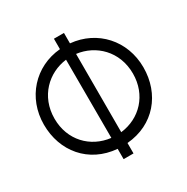

<svg xmlns="http://www.w3.org/2000/svg" viewBox="-200 -997 1230 1260"><g transform="rotate(-30 415.0 -366.5)"><path d="M377 -823V-744C180 -727 38 -570 38 -367C38 -165 169 -5 378 12V90H453V11C661 -6 792 -165 792 -367C792 -570 650 -726 453 -744V-823ZM118 -366C118 -536 238 -647 377 -664L378 -71C230 -88 118 -203 118 -366ZM453 -71V-664C592 -647 712 -536 712 -366C712 -204 601 -88 453 -71Z"/></g></svg>

Font: Kreadon Medium
Style: Regular
Weight: 500
Designer: kohakuno
Foundry: StudioGnu
Version: Version 1.000;Glyphs 3.1.2 (3151)